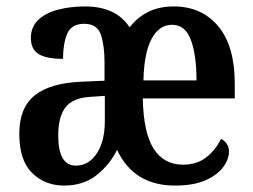

<svg xmlns="http://www.w3.org/2000/svg" viewBox="-20 -567 788 597"><path d="M179 10Q120 10 80 -29Q40 -68 40 -151Q40 -232 88 -270.5Q136 -309 234 -313L305 -316V-373Q305 -426 293.5 -459.5Q282 -493 242 -493Q202 -493 189 -462Q176 -431 176 -384Q124 -384 100 -399Q76 -414 76 -449Q76 -483 99 -505Q122 -527 160.5 -537Q199 -547 244 -547Q341 -547 383 -482Q407 -513 441 -530Q475 -547 520 -547Q607 -547 658.5 -485.5Q710 -424 710 -307V-261H424Q426 -155 457.5 -105Q489 -55 549 -55Q592 -55 621 -77.5Q650 -100 667 -135Q677 -131 684.5 -120.5Q692 -110 692 -96Q692 -72 674 -47.5Q656 -23 619 -6.5Q582 10 524 10Q396 10 344 -101Q322 -56 281 -23Q240 10 179 10ZM591 -317Q591 -396 573.5 -443Q556 -490 515 -490Q475 -490 451.5 -446.5Q428 -403 426 -317ZM216 -52Q256 -52 281 -90Q306 -128 306 -191V-269L263 -266Q206 -263 183.5 -233Q161 -203 161 -146Q161 -52 216 -52Z"/></svg>

Font: Noto Serif Condensed SemiBold
Style: Regular
Weight: 600
Width: 3
Designer: Monotype Design Team
Foundry: Monotype Imaging Inc.
Version: Version 2.013